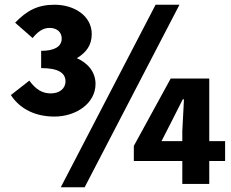

<svg xmlns="http://www.w3.org/2000/svg" viewBox="-20 -778 979 812"><path d="M118 -617C137 -641 160 -660 189 -660C220 -660 241 -643 241 -615C241 -579 207 -563 154 -563V-490C224 -490 257 -471 257 -434C257 -402 230 -383 195 -383C159 -383 132 -399 104 -437L26 -376C65 -316 131 -285 210 -285C302 -285 384 -341 384 -423C384 -475 350 -512 305 -532C345 -556 368 -587 368 -634C368 -711 294 -758 211 -758C140 -758 94 -734 44 -682ZM638 -758 237 14H338L739 -758ZM663 -181 709 -271 753 -358H758L751 -223V-181ZM932 -181H865V-446H702L546 -161V-97H751V0H865V-97H932Z"/></svg>

Font: Noto Sans CJK KR Black
Style: Regular
Weight: 900
Designer: Ryoko NISHIZUKA (kana & ideographs); Paul D. Hunt (Latin, Greek & Cyrillic); Wenlong ZHANG (bopomofo); Sandoll Communica
Foundry: Adobe Systems Incorporated
Version: Version 1.004;PS 1.004;hotconv 1.0.82;makeotf.lib2.5.63406